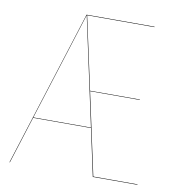

<svg xmlns="http://www.w3.org/2000/svg" viewBox="-78 -751 770 823"><g transform="rotate(10 307.5 -340.0)"><path d="M381.8 -2H574.2V0H379.9L335.9 -205.1H84L19 0H17.1L232.9 -680.2H528.8V-678.2H235.8L304.2 -361.8H521V-359.9H304.7ZM84.5 -207H335.4L233.9 -678.2Z"/></g></svg>

Font: Fira Sans Compressed Two
Style: Regular
Weight: 100
Width: 1
Designer: Carrois Corporate & Edenspiekermann AG
Foundry: Carrois Corporate GbR & Edenspiekermann AG
Version: Version 4.203;PS 004.203;hotconv 1.0.88;makeotf.lib2.5.64775